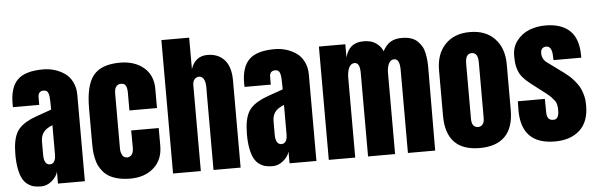

<svg xmlns="http://www.w3.org/2000/svg" viewBox="-53 -1046 3834 1237"><g transform="rotate(-5 1864.5 -427.0)"><path d="M20 -210Q20 -307.1 48.8 -356Q73.7 -397.9 135.3 -426.8Q166.5 -441.4 274.9 -478.5Q274.9 -479 274.9 -480Q274.9 -495.6 274.7 -505.4Q274.4 -515.1 274.2 -527.3Q273.9 -539.6 273.4 -546.9Q272.9 -554.2 272 -563Q271 -571.8 269.8 -576.4Q268.6 -581.1 266.4 -586.7Q264.2 -592.3 261.5 -595.2Q258.8 -598.1 255.4 -600.6Q252 -603 247.3 -604Q242.7 -605 237.3 -605Q201.2 -605 201.2 -564.9V-515.6H31.2Q30.8 -523.9 30.8 -539.6Q30.8 -644 80.3 -692.6Q129.9 -741.2 246.1 -741.2Q283.7 -741.2 318.8 -730.7Q354 -720.2 384.3 -699.5Q414.6 -678.7 432.9 -642.1Q451.2 -605.5 451.2 -558.1V0H277.3V-76.2Q268.6 -43.9 236.8 -17.6Q205.1 8.8 168.5 8.8Q142.1 8.8 122.1 4.2Q102.1 -0.5 82 -14.6Q62 -28.8 49.1 -52.5Q36.1 -76.2 28.1 -116Q20 -155.8 20 -210ZM198.2 -278.3Q198.2 -278.3 198.2 -192.9Q198.2 -127.9 237.3 -127.9Q248 -127.9 255.9 -133.8Q263.7 -139.6 267.6 -148.9Q271.5 -158.2 272.9 -167Q274.4 -175.8 274.4 -185.1V-377.9Q229.5 -359.9 213.9 -335.7Q198.2 -311.5 198.2 -278.3Z M519 -240.2Q519 -240.2 519 -465.8Q519 -614.3 570.3 -677.7Q621.6 -741.2 742.7 -741.2Q836.9 -741.2 896 -691.4Q955.1 -641.6 955.1 -554.2V-429.2H776.9V-544.9Q776.9 -572.3 768.8 -588.6Q760.7 -605 737.8 -605Q694.8 -605 694.8 -543.9V-189Q694.8 -166.5 704.6 -147.7Q714.4 -128.9 736.8 -128.9Q743.2 -128.9 749.3 -131.3Q755.4 -133.8 762.5 -139.6Q769.5 -145.5 773.7 -158.4Q777.8 -171.4 777.8 -189.9L776.9 -299.8H955.1V-185.1Q955.1 -94.7 896.7 -43Q838.4 8.8 745.1 8.8Q702.1 8.8 667.5 0.5Q632.8 -7.8 609.6 -21.2Q586.4 -34.7 569.3 -55.2Q552.2 -75.7 542.7 -96.2Q533.2 -116.7 527.6 -143.3Q522 -169.9 520.5 -191.7Q519 -213.4 519 -240.2Z M1021.5 0V-862.8H1201.2V-659.7Q1229.5 -741.7 1308.1 -741.7Q1377.4 -741.7 1418 -697Q1458.5 -652.3 1458.5 -564V0H1283.2V-504.9Q1283.2 -507.8 1283.4 -516.4Q1283.7 -524.9 1283.7 -529.8Q1283.7 -606.9 1240.2 -606.9Q1227.5 -606.9 1214.4 -594.5Q1201.2 -582 1201.2 -554.2V0Z M1517.6 -210Q1517.6 -307.1 1546.4 -356Q1571.3 -397.9 1632.8 -426.8Q1664.1 -441.4 1772.5 -478.5Q1772.5 -479 1772.5 -480Q1772.5 -495.6 1772.2 -505.4Q1772 -515.1 1771.7 -527.3Q1771.5 -539.6 1771 -546.9Q1770.5 -554.2 1769.5 -563Q1768.6 -571.8 1767.3 -576.4Q1766.1 -581.1 1763.9 -586.7Q1761.7 -592.3 1759 -595.2Q1756.3 -598.1 1752.9 -600.6Q1749.5 -603 1744.9 -604Q1740.2 -605 1734.9 -605Q1698.7 -605 1698.7 -564.9V-515.6H1528.8Q1528.3 -523.9 1528.3 -539.6Q1528.3 -644 1577.9 -692.6Q1627.4 -741.2 1743.7 -741.2Q1781.2 -741.2 1816.4 -730.7Q1851.6 -720.2 1881.8 -699.5Q1912.1 -678.7 1930.4 -642.1Q1948.7 -605.5 1948.7 -558.1V0H1774.9V-76.2Q1766.1 -43.9 1734.4 -17.6Q1702.6 8.8 1666 8.8Q1639.6 8.8 1619.6 4.2Q1599.6 -0.5 1579.6 -14.6Q1559.6 -28.8 1546.6 -52.5Q1533.7 -76.2 1525.6 -116Q1517.6 -155.8 1517.6 -210ZM1695.8 -278.3Q1695.8 -278.3 1695.8 -192.9Q1695.8 -127.9 1734.9 -127.9Q1745.6 -127.9 1753.4 -133.8Q1761.2 -139.6 1765.1 -148.9Q1769 -158.2 1770.5 -167Q1772 -175.8 1772 -185.1V-377.9Q1727.1 -359.9 1711.4 -335.7Q1695.8 -311.5 1695.8 -278.3Z M2028.8 -732.9H2199.7V-647.5Q2206.1 -671.9 2216.8 -689.7Q2227.5 -707.5 2239.5 -717.3Q2251.5 -727.1 2266.8 -732.9Q2282.2 -738.8 2294.9 -740.2Q2307.6 -741.7 2322.8 -741.7Q2345.2 -741.7 2366.7 -735.4Q2388.2 -729 2409.7 -711.2Q2431.2 -693.4 2441.4 -666.5Q2464.4 -708 2493.4 -724.9Q2522.5 -741.7 2565.9 -741.7Q2598.6 -741.7 2624.3 -733.4Q2649.9 -725.1 2666.3 -709.2Q2682.6 -693.4 2693.6 -674.6Q2704.6 -655.8 2709.7 -630.9Q2714.8 -606 2716.8 -584Q2718.8 -562 2718.8 -535.2L2716.8 0H2540.5V-538.1Q2540.5 -608.9 2504.9 -608.9Q2491.2 -608.9 2481.2 -600.3Q2471.2 -591.8 2466.3 -578.1Q2461.4 -564.5 2459.5 -551.5Q2457.5 -538.6 2457.5 -525.9V0H2282.7V-517.1Q2282.7 -518.6 2282.7 -526.1Q2282.7 -533.7 2282.7 -537.8Q2282.7 -542 2282.5 -550.5Q2282.2 -559.1 2281.2 -564.2Q2280.3 -569.3 2278.8 -576.9Q2277.3 -584.5 2274.7 -589.1Q2272 -593.8 2268.6 -598.1Q2265.1 -602.5 2260 -604.7Q2254.9 -606.9 2248.5 -606.9Q2234.4 -606.9 2224.4 -598.1Q2214.4 -589.4 2209.2 -574.7Q2204.1 -560.1 2201.9 -545.9Q2199.7 -531.7 2199.7 -517.1V0H2028.8Z M3005.4 8.8Q2786.6 8.8 2786.6 -219.2V-513.2Q2786.6 -618.2 2845.2 -679.7Q2903.8 -741.2 3005.4 -741.2Q3107.4 -741.2 3166 -679.7Q3224.6 -618.2 3224.6 -513.2V-219.2Q3224.6 -104.5 3168.7 -47.9Q3112.8 8.8 3005.4 8.8ZM2964.4 -541V-183.1Q2964.4 -153.8 2975.8 -140.4Q2987.3 -127 3005.4 -127Q3023.4 -127 3034.9 -140.4Q3046.4 -153.8 3046.4 -183.1V-541Q3046.4 -605 3005.4 -605Q2964.4 -605 2964.4 -541Z M3526.9 -514.2 3525.9 -542Q3525.9 -551.8 3524.4 -561.5Q3522.9 -571.3 3519 -581.8Q3515.1 -592.3 3507.3 -598.6Q3499.5 -605 3488.8 -605Q3470.7 -605 3461.2 -594.7Q3451.7 -584.5 3451.7 -565.9Q3451.7 -526.9 3482.9 -503.9L3590.8 -424.8Q3623 -400.9 3646.5 -374.5Q3669.9 -348.1 3681.9 -326.4Q3693.8 -304.7 3700.9 -279.8Q3708 -254.9 3709.5 -239.3Q3710.9 -223.6 3710.9 -204.1Q3710.9 -99.1 3651.6 -45.2Q3592.3 8.8 3490.7 8.8Q3273.9 8.8 3273.9 -211.9L3274.9 -270H3449.7L3450.7 -184.1Q3450.7 -166.5 3454.8 -155Q3459 -143.6 3466.3 -138.7Q3473.6 -133.8 3479.7 -132.3Q3485.8 -130.9 3493.7 -130.9Q3528.8 -130.9 3528.8 -188Q3528.8 -202.6 3528.3 -209.2Q3527.8 -215.8 3524.7 -228.8Q3521.5 -241.7 3514.4 -251.5Q3507.3 -261.2 3493.9 -275.4Q3480.5 -289.6 3460 -305.2L3366.7 -377Q3336.4 -400.4 3317.6 -422.6Q3298.8 -444.8 3290.3 -469.5Q3281.7 -494.1 3279.3 -513.9Q3276.9 -533.7 3276.9 -564.9Q3276.9 -621.1 3309.1 -662.1Q3341.3 -703.1 3389.4 -722.2Q3437.5 -741.2 3493.7 -741.2Q3596.7 -741.2 3651.6 -689Q3706.5 -636.7 3706.5 -527.8V-514.2Z"/></g></svg>

Font: Anton
Style: Regular
Weight: 400
Foundry: vernon adams
Version: Version 1.000